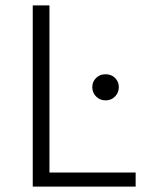

<svg xmlns="http://www.w3.org/2000/svg" viewBox="-20 -687 547 707"><path d="M479.5 -51.8V0H100.6V-667H162.1V-51.8ZM319.8 -366.2Q319.8 -386.2 333.7 -399.9Q347.7 -413.6 368.7 -413.6Q390.1 -413.6 403.8 -399.9Q417.5 -386.2 417.5 -366.2Q417.5 -346.2 403.8 -331.8Q390.1 -317.4 368.7 -317.4Q347.7 -317.4 333.7 -331.8Q319.8 -346.2 319.8 -366.2Z"/></svg>

Font: Estedad-FD Light
Style: Regular
Weight: 300
Designer: Amin Abedi
Version: Version 7.3